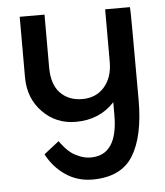

<svg xmlns="http://www.w3.org/2000/svg" viewBox="-47 -431 597 694"><g transform="rotate(-5 251.0 -84.5)"><path d="M450 -389Q452 -389 452 -52Q452 80 408.5 150Q365 220 261 220Q207 220 164 191Q121 162 96 114L151 71Q153 74 156 78.5Q159 83 169.5 95Q180 107 192 116Q204 125 223 132.5Q242 140 262 140Q360 140 360 -6V-52Q306 7 219 7Q148 7 99 -43Q50 -93 50 -170V-389H140V-198Q140 -135 170.5 -104Q201 -73 250 -73Q300 -73 330 -107.5Q360 -142 360 -198V-389Z"/></g></svg>

Font: MB Grotesk
Style: Regular
Weight: 400
Designer: Nawras Khrais
Foundry: Nawras Khrais
Version: Version 1.000;PS 001.000;hotconv 1.0.88;makeotf.lib2.5.64775